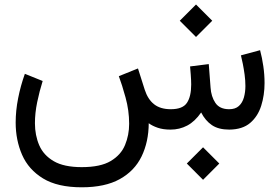

<svg xmlns="http://www.w3.org/2000/svg" viewBox="-20 -565 1222 837"><path d="M865.2 77.1 794.4 147.9 865.2 218.8 936 147.9ZM834.5 -545.4 763.7 -474.6 834.5 -403.8 905.3 -474.6ZM723.6 0Q762.7 0 796.1 -17.6Q829.6 -35.2 856.9 -74.7Q875 -39.1 903.8 -19.5Q932.6 0 979.5 0Q1037.1 -0.5 1070.6 -29.1Q1104 -57.6 1118.7 -104Q1133.3 -150.4 1133.3 -203.1Q1133.3 -239.7 1127.9 -276.6Q1122.6 -313.5 1113.8 -346.2L1030.3 -323.7Q1034.2 -308.6 1038.6 -286.4Q1043 -264.2 1046.4 -239.3Q1049.8 -214.4 1049.8 -189.9Q1049.8 -163.1 1043.2 -139.9Q1036.6 -116.7 1021.2 -102.8Q1005.9 -88.9 979 -88.9Q937.5 -88.9 918.9 -116.5Q900.4 -144 897.9 -183.6L890.1 -285.6L808.6 -275.4Q810.5 -254.9 811.5 -240.5Q812.5 -226.1 813 -215.8Q813.5 -205.6 813.5 -196.8Q813.5 -144.5 794.9 -116.7Q776.4 -88.9 724.6 -88.9Q679.2 -88.9 651.9 -110.4Q624.5 -131.8 610.8 -174.3L581.5 -266.6L498 -232.9Q511.7 -196.8 527.3 -140.1Q543 -83.5 543 -25.4Q543 23.9 525.1 67.1Q507.3 110.4 462.6 137Q418 163.6 336.4 163.6Q258.8 163.6 214.4 137.7Q169.9 111.8 151.1 68.4Q132.3 24.9 132.3 -27.8Q132.3 -72.3 142.1 -119.6Q151.9 -167 166 -211.9L88.4 -243.2Q69.8 -191.4 59.1 -137Q48.3 -82.5 48.3 -30.8Q48.3 45.9 76.4 110.1Q104.5 174.3 167.7 212.9Q231 251.5 336.4 251.5Q438 251.5 502.2 215.8Q566.4 180.2 597.2 116.9Q627.9 53.7 628.4 -27.8Q644 -16.1 667.5 -8.1Q690.9 0 723.6 0Z"/></svg>

Font: Vazirmatn NL
Style: Regular
Weight: 400
Designer: Saber Rastikerdar
Foundry: Saber Rastikerdar
Version: Version 33.003